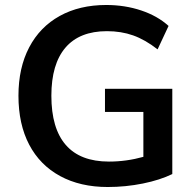

<svg xmlns="http://www.w3.org/2000/svg" viewBox="-20 -741 779 770"><path d="M671 -385V-43Q622 -19 553 -5Q484 9 412 9Q302 9 221 -35Q140 -79 97 -161Q54 -243 54 -357Q54 -469 97 -551Q140 -633 219.5 -677Q299 -721 406 -721Q481 -721 546.5 -699Q612 -677 656 -637L612 -543Q562 -582 514 -599Q466 -616 409 -616Q299 -616 242.5 -550Q186 -484 186 -357Q186 -226 244 -159.5Q302 -93 417 -93Q487 -93 555 -112V-292H401V-385Z"/></svg>

Font: Muli-Bold
Style: Bold
Weight: 700
Version: Version 2.000